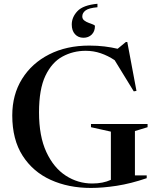

<svg xmlns="http://www.w3.org/2000/svg" viewBox="-20 -962 816 994"><path d="M678.5 -54H739.5V-39.5Q657.5 -11.5 584.5 -0.2Q511.5 11 450.5 11Q334.5 11 242.5 -30.8Q150.5 -72.5 97 -156Q43.5 -239.5 43.5 -364.5Q43.5 -472 94.2 -553.5Q145 -635 234.8 -680.5Q324.5 -726 442 -726Q484.5 -726 521 -721.5Q557.5 -717 589 -709.5L631.5 -744.5H639L686.5 -491.5L672.5 -489L573.5 -650.5Q539 -673.5 501.8 -686.2Q464.5 -699 423.5 -699Q358.5 -699 303.5 -669.2Q248.5 -639.5 215.2 -570Q182 -500.5 182 -380.5Q182 -256.5 220 -174.8Q258 -93 320.8 -52.5Q383.5 -12 457.5 -12Q513.5 -12 554 -31V-280.5L451 -303.5V-320H744V-303.5L678.5 -283.5ZM471.5 -827Q471.5 -799.5 454.8 -783Q438 -766.5 412 -766.5Q385 -766.5 368.2 -785Q351.5 -803.5 351.5 -835Q351.5 -873 380.8 -904.2Q410 -935.5 484.5 -942.5V-924.5Q439.5 -920.5 422.8 -907.8Q406 -895 406 -877Q406 -864 416 -856.2Q426 -848.5 439 -843.8Q452 -839 461.8 -835.2Q471.5 -831.5 471.5 -827Z"/></svg>

Font: Newsreader 72pt Medium
Style: Regular
Weight: 500
Designer: Hugues Gentile
Foundry: Production Type
Version: Version 1.003; ttfautohint (v1.8.3)